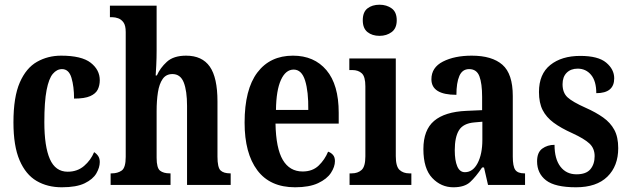

<svg xmlns="http://www.w3.org/2000/svg" viewBox="-20 -784 2666 814"><path d="M242 10Q181 10 135 -17Q89 -44 63 -104.5Q37 -165 37 -265Q37 -373 64 -434.5Q91 -496 137 -522Q183 -548 239 -548Q326 -548 364.5 -518Q403 -488 403 -444Q403 -422 394.5 -404.5Q386 -387 362.5 -376.5Q339 -366 294 -366Q294 -417 283 -454Q272 -491 243 -491Q221 -491 204 -471Q187 -451 177.5 -402Q168 -353 168 -266Q168 -163 191.5 -109.5Q215 -56 267 -56Q308 -56 336.5 -80.5Q365 -105 379 -139Q390 -132 396.5 -122Q403 -112 403 -97Q403 -74 388.5 -49Q374 -24 339 -7Q304 10 242 10Z M449 0V-49H454Q479 -49 496 -61Q513 -73 513 -119V-648Q513 -676 503.5 -689Q494 -702 481 -706.5Q468 -711 457 -711H446V-760H644V-569Q644 -538 642.5 -508Q641 -478 640 -464H645Q659 -496 687.5 -522Q716 -548 769 -548Q837 -548 869.5 -501.5Q902 -455 902 -354V-120Q902 -74 915 -61.5Q928 -49 956 -49H958V0H773V-335Q773 -399 759 -434.5Q745 -470 711 -470Q684 -470 669.5 -449Q655 -428 649.5 -392.5Q644 -357 644 -313V-115Q644 -72 658.5 -60.5Q673 -49 700 -49H703V0Z M1231 10Q1125 10 1071 -62Q1017 -134 1017 -264Q1017 -405 1071 -476.5Q1125 -548 1222 -548Q1312 -548 1364 -486.5Q1416 -425 1416 -306V-260H1148Q1150 -155 1179 -106Q1208 -57 1263 -57Q1305 -57 1331 -82Q1357 -107 1371 -141Q1383 -137 1391.5 -127.5Q1400 -118 1400 -101Q1400 -77 1383 -51Q1366 -25 1328.5 -7.5Q1291 10 1231 10ZM1287 -318Q1288 -396 1273.5 -442.5Q1259 -489 1225 -489Q1191 -489 1171 -445Q1151 -401 1150 -318Z M1589 -632Q1558 -632 1538 -648Q1518 -664 1518 -698Q1518 -733 1538 -748.5Q1558 -764 1589 -764Q1619 -764 1640.5 -748.5Q1662 -733 1662 -698Q1662 -664 1640.5 -648Q1619 -632 1589 -632ZM1462 0V-49H1471Q1497 -49 1513 -63.5Q1529 -78 1529 -121V-418Q1529 -459 1514 -473Q1499 -487 1474 -487H1461V-536H1658V-122Q1658 -78 1674 -63.5Q1690 -49 1715 -49H1724V0Z M1902 10Q1850 10 1812.5 -29.5Q1775 -69 1775 -152Q1775 -233 1820.5 -271.5Q1866 -310 1957 -314L2024 -317V-373Q2024 -430 2012.5 -460.5Q2001 -491 1969 -491Q1940 -491 1927.5 -462Q1915 -433 1915 -382Q1809 -382 1809 -448Q1809 -498 1858 -523Q1907 -548 1980 -548Q2066 -548 2110 -509.5Q2154 -471 2154 -377V-120Q2154 -79 2164.5 -64Q2175 -49 2203 -49H2206V0H2049L2032 -74H2024Q1997 -34 1973 -12Q1949 10 1902 10ZM1951 -54Q1985 -54 2005 -92.5Q2025 -131 2025 -191V-268L1991 -265Q1944 -261 1926 -232Q1908 -203 1908 -147Q1908 -104 1918.5 -79Q1929 -54 1951 -54Z M2422 10Q2333 10 2295 -19.5Q2257 -49 2257 -100Q2257 -138 2279 -154Q2301 -170 2331 -170Q2331 -110 2356 -77.5Q2381 -45 2424 -45Q2465 -45 2483 -66.5Q2501 -88 2501 -122Q2501 -155 2479 -175.5Q2457 -196 2407 -219Q2358 -241 2327 -264Q2296 -287 2280.5 -317.5Q2265 -348 2265 -394Q2265 -470 2313 -508.5Q2361 -547 2440 -547Q2516 -547 2550 -518.5Q2584 -490 2584 -452Q2584 -389 2508 -389Q2508 -440 2486 -466.5Q2464 -493 2429 -493Q2400 -493 2382.5 -475.5Q2365 -458 2365 -427Q2365 -391 2386 -371.5Q2407 -352 2463 -327Q2506 -308 2537 -286Q2568 -264 2584.5 -233.5Q2601 -203 2601 -156Q2601 -80 2555 -35Q2509 10 2422 10Z"/></svg>

Font: Noto Serif Armenian ExtraCondensed
Style: Bold
Weight: 700
Width: 2
Designer: Monotype Design Team
Foundry: Monotype Imaging Inc.
Version: Version 2.008; ttfautohint (v1.8.4.7-5d5b)